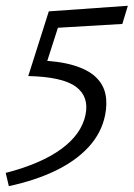

<svg xmlns="http://www.w3.org/2000/svg" viewBox="-38 -445 459 659"><path d="M92.6 -237.6Q165.5 -235.4 214.3 -220.8Q263.1 -206.2 289.7 -181.4Q316.3 -156.5 323.6 -123.2Q331 -89.8 322.5 -48.5Q309.9 11.9 266.4 59.3Q222.8 106.7 153.5 140.4Q84.2 174.1 -7.6 193.9L-18.4 148.5Q103.1 117 172.3 66.4Q241.5 15.8 255.4 -50.5Q268.5 -113.2 222.7 -147.2Q176.9 -181.2 59 -184L129.5 -406L400.8 -425.2L381.9 -362.8L139.5 -348.5L170.6 -380.3L118.5 -218Z"/></svg>

Font: Ysabeau
Style: Bold Italic
Weight: 700
Italic angle: -12°
Designer: Christian Thalmann (Catharsis Fonts)
Version: Version 2.002